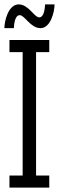

<svg xmlns="http://www.w3.org/2000/svg" viewBox="-31 -853 268 873"><path d="M12 -616H72V-55H12V0H193V-55H133V-616H193V-671H12ZM217 -833H174C173 -819 171 -774 147 -774C125 -774 99 -833 54 -833C7 -833 -11 -758 -11 -725H32C33 -738 35 -784 59 -784C81 -784 108 -725 153 -725C199 -725 217 -799 217 -833Z"/></svg>

Font: Stint Ultra Condensed
Style: Regular
Weight: 400
Width: 1
Designer: Astigmatic (AOETI)
Foundry: Astigmatic (AOETI)
Version: Version 1.000